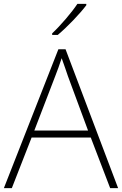

<svg xmlns="http://www.w3.org/2000/svg" viewBox="-20 -970 630 990"><path d="M425 -943V-950H379C351 -907 291 -837 249 -798V-790H278C329 -833 392 -899 425 -943ZM548 0H589L318 -716H281L0 0H41L143 -261H448ZM330 -578 434 -297H157L265 -578C275 -604 288 -638 298 -670C310 -636 323 -600 330 -578Z"/></svg>

Font: Noto Sans Thai Looped ExtraLight
Style: Regular
Weight: 200
Designer: Sasikarn Vongin, Ben Mitchell
Foundry: The Fontpad Ltd
Version: Version 1.001